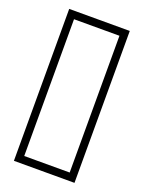

<svg xmlns="http://www.w3.org/2000/svg" viewBox="-130 -728 591 791"><g transform="rotate(20 166.0 -333.0)"><path d="M33.2 0V-666H298.8V0ZM66.4 -33.2H265.6V-632.8H66.4Z"/></g></svg>

Font: Crimson Text
Style: Bold
Weight: 700
Designer: Sebastian Kosch
Foundry: Sebastian Kosch
Version: Version 1.100